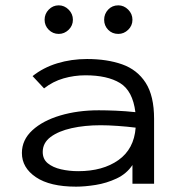

<svg xmlns="http://www.w3.org/2000/svg" viewBox="-20 -688 665 719"><path d="M265 11Q167 11 114.5 -24.5Q62 -60 62 -115Q62 -164 101 -200Q140 -236 205.5 -255.5Q271 -275 350 -275Q378 -275 414 -273.5Q450 -272 487 -268Q477 -348 429.5 -377Q382 -406 300 -406Q258 -406 218 -394.5Q178 -383 145 -357L102 -403Q142 -435 194.5 -451Q247 -467 306 -467Q381 -467 437.5 -447Q494 -427 525.5 -378Q557 -329 557 -243V0H476V-70Q454 -37 416.5 -19.5Q379 -2 338.5 4.5Q298 11 265 11ZM140 -119Q140 -92 159 -76.5Q178 -61 208.5 -54Q239 -47 273 -47Q365 -47 423.5 -88.5Q482 -130 488 -210Q456 -214 420.5 -216.5Q385 -219 357 -219Q297 -219 248 -208Q199 -197 169.5 -175Q140 -153 140 -119ZM200 -561Q178 -561 162.5 -576.5Q147 -592 147 -614Q147 -636 162.5 -652Q178 -668 200 -668Q221 -668 237 -652Q253 -636 253 -614Q253 -592 237 -576.5Q221 -561 200 -561ZM423 -561Q400 -561 385 -576.5Q370 -592 370 -614Q370 -636 385 -652Q400 -668 423 -668Q444 -668 460 -652Q476 -636 476 -614Q476 -592 460 -576.5Q444 -561 423 -561Z"/></svg>

Font: Inconsolata Expanded Thin
Style: Regular
Weight: 100
Width: 7
Monospace: yes
Designer: Raph Levien, Cyreal, Brenton Simpson
Foundry: Raph Levien, Cyreal, Google
Version: Version 3.100; ttfautohint (v1.8.4.7-5d5b)